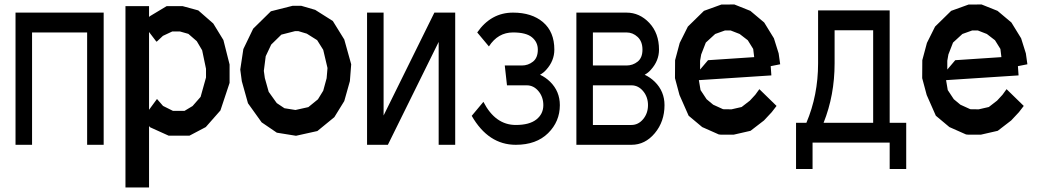

<svg xmlns="http://www.w3.org/2000/svg" viewBox="-20 -593 4595 851"><path d="M439.5 -537.1V48.8H366.2V-449.2H122.1V48.8H48.8V-537.1Z M970.2 -415.5 997.6 -307.1V-225.6L957 -103.5L892.1 -29.8L819.8 8.3H727.5L645.5 -28.8L640.6 -34.2V237.8H536.1V-565.9H640.6V-517.6L644 -521L718.8 -565.9H789.1L858.9 -546.9L925.3 -488.8ZM893.1 -249.5V-288.1L876 -370.1L852.1 -410.6L814.9 -442.9L777.3 -453.6H743.7L702.1 -434.1L677.2 -410.6L673.3 -408.2L640.6 -451.2V-106.4L675.8 -154.3L702.6 -123.5L746.6 -101.6H797.9L833.5 -123L869.1 -163.6Z M1505.9 -418 1536.6 -308.1 1530.8 -233.4 1505.9 -145 1461.9 -73.7 1386.7 -12.2 1292 8.8 1207 -4.9 1139.6 -50.8 1079.1 -135.3 1051.8 -232.9 1044.9 -284.7 1058.6 -375.5 1102.1 -465.8 1180.7 -543 1277.3 -567.4H1314.9L1377 -549.3L1455.1 -500ZM1427.7 -246.1 1431.6 -291.5 1412.6 -372.1 1385.7 -415 1339.8 -443.8 1302.2 -455.1H1288.1L1227.1 -439.5L1182.1 -395.5L1157.7 -343.8L1149.4 -278.8L1153.8 -247.1L1170.9 -186L1206.5 -136.2L1240.7 -113.3L1289.6 -105.5L1346.7 -118.2L1389.2 -152.8L1412.6 -190.9Z M1606.9 48.8V-537.1H1680.2V-81.1L1905.3 -537.1H1997.6V48.8H1924.3V-407.2L1699.2 48.8Z M2437 -373Q2437 -323.7 2401.4 -284.2Q2389.6 -270.5 2373.5 -261.7Q2397.9 -250.5 2418.5 -230.5Q2461.4 -188 2461.4 -127Q2461.4 -54.2 2409.2 -2.7Q2356.9 48.8 2266.1 48.8Q2144.5 48.8 2070.8 -79.6L2122.6 -141.6Q2175.3 -39.1 2266.1 -39.1Q2326.7 -39.1 2357.4 -63.5Q2388.2 -87.9 2388.2 -127Q2388.2 -163.1 2366.7 -189Q2345.2 -214.8 2314.9 -214.8H2227.1L2217.3 -302.7H2293Q2320.8 -302.7 2342.3 -319.8Q2363.8 -336.9 2363.8 -373Q2363.8 -406.2 2337.9 -427.7Q2312 -449.2 2253.9 -449.2Q2187 -449.2 2147 -387.2L2095.2 -449.2Q2156.2 -537.1 2253.9 -537.1Q2337.4 -537.1 2387.2 -494.4Q2437 -451.7 2437 -373Z M2534.7 48.8V-537.1H2756.8Q2814.9 -537.1 2857.9 -491.5Q2900.9 -445.8 2900.9 -373Q2900.9 -323.7 2865.2 -284.2Q2853.5 -270.5 2837.4 -261.7Q2861.8 -250.5 2882.3 -230.5Q2925.3 -188 2925.3 -127Q2925.3 -54.2 2882.3 -2.7Q2839.4 48.8 2778.8 48.8H2534.7ZM2607.9 -214.8V-39.1H2778.8Q2809.1 -39.1 2830.6 -64.9Q2852.1 -90.8 2852.1 -127Q2852.1 -163.1 2830.6 -189Q2809.1 -214.8 2778.8 -214.8H2607.9ZM2806.2 -429.2Q2784.7 -449.2 2756.8 -449.2H2607.9V-302.7H2756.8Q2784.7 -302.7 2806.2 -319.8Q2827.6 -336.9 2827.6 -373Q2827.6 -409.2 2806.2 -429.2Z M3327.6 -172.9 3345.7 -197.8 3421.9 -123.5 3400.4 -95.7 3366.2 -59.1 3306.6 -13.2 3231.9 3.9H3175.8L3166 2.9L3092.3 -29.8L3032.2 -80.1L2991.7 -171.9L2971.7 -246.6L2972.2 -326.2L2992.7 -402.8L3028.8 -475.1L3100.1 -544.9L3177.2 -572.8L3234.9 -573.2L3305.7 -544.9L3367.2 -493.2L3410.2 -423.3L3431.2 -356.4L3438 -308.1L3396 -299.8L3398.9 -258.8L3077.6 -237.8L3085 -193.8L3111.8 -153.3L3141.1 -128.9L3185.1 -108.9L3222.2 -108.4L3267.1 -118.7L3303.7 -147ZM3108.4 -404.3 3087.9 -351.6 3083 -323.7V-284.7L3118.2 -326.2L3322.8 -339.8L3318.4 -376L3294.4 -414.6L3258.3 -442.4L3218.3 -458H3193.4L3149.9 -442.4Z M3850.1 -48.8V-459H3679.2V-312.5Q3679.2 -170.9 3630.4 -48.8H3850.1ZM3923.3 -48.8H3996.6V156.2H3923.3V39.1H3581.5V156.2H3508.3V-48.8H3554.2Q3606 -170.9 3606 -312.5V-546.9H3923.3V-48.8Z M4423.3 -172.9 4441.4 -197.8 4517.6 -123.5 4496.1 -95.7 4461.9 -59.1 4402.3 -13.2 4327.6 3.9H4271.5L4261.7 2.9L4188 -29.8L4127.9 -80.1L4087.4 -171.9L4067.4 -246.6L4067.9 -326.2L4088.4 -402.8L4124.5 -475.1L4195.8 -544.9L4272.9 -572.8L4330.6 -573.2L4401.4 -544.9L4462.9 -493.2L4505.9 -423.3L4526.9 -356.4L4533.7 -308.1L4491.7 -299.8L4494.6 -258.8L4173.3 -237.8L4180.7 -193.8L4207.5 -153.3L4236.8 -128.9L4280.8 -108.9L4317.9 -108.4L4362.8 -118.7L4399.4 -147ZM4204.1 -404.3 4183.6 -351.6 4178.7 -323.7V-284.7L4213.9 -326.2L4418.5 -339.8L4414.1 -376L4390.1 -414.6L4354 -442.4L4314 -458H4289.1L4245.6 -442.4Z"/></svg>

Font: Gap Sans
Style: Bold
Weight: 400
Designer: Alexandre Liziard and Etienne Ozeray
Foundry: Interstices.io
Version: Version 1.610